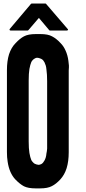

<svg xmlns="http://www.w3.org/2000/svg" viewBox="-20 -1043 480 1068"><path d="M362.3 -651.4Q362.3 -499 362.3 -196.3Q362.3 -145.5 350.6 -107.4Q338.9 -70.3 315.4 -44.9Q292 -19.5 268.6 -7.8Q245.1 4.9 203.1 4.9Q201.2 4.9 199.2 4.9Q197.3 4.9 195.3 4.9Q194.3 4.9 192.4 4.9Q188.5 4.9 185.5 4.9Q181.6 4.9 178.7 4.9Q136.7 4.9 113.3 -6.8Q90.8 -18.6 65.4 -44.9Q48.8 -62.5 38.1 -86.9Q27.3 -111.3 22.5 -143.6Q20.5 -156.2 19.5 -168.9Q18.6 -182.6 18.6 -197.3Q18.6 -253.9 18.6 -368.2Q18.6 -463.9 18.6 -653.3Q18.6 -703.1 30.3 -741.2Q43 -779.3 66.4 -802.7Q90.8 -829.1 113.3 -840.8Q136.7 -853.5 179.7 -853.5Q180.7 -853.5 183.6 -853.5Q185.5 -853.5 186.5 -853.5Q187.5 -853.5 190.4 -853.5Q194.3 -853.5 198.2 -853.5Q201.2 -853.5 205.1 -853.5Q247.1 -853.5 269.5 -840.8Q293 -829.1 317.4 -802.7Q334 -786.1 344.7 -761.7Q356.4 -736.3 360.4 -705.1Q362.3 -692.4 363.3 -678.7Q363.3 -673.8 363.3 -668Q363.3 -659.2 362.3 -651.4ZM242.2 -591.8Q242.2 -611.3 241.2 -627Q240.2 -643.6 238.3 -656.2Q237.3 -668.9 234.4 -678.7Q231.4 -688.5 227.5 -696.3Q223.6 -703.1 219.7 -708Q214.8 -712.9 209 -715.8Q203.1 -718.8 198.2 -719.7Q192.4 -721.7 185.5 -721.7Q182.6 -721.7 179.7 -720.7Q176.8 -719.7 173.8 -717.8Q168 -714.8 163.1 -710Q158.2 -705.1 154.3 -698.2Q151.4 -690.4 148.4 -680.7Q145.5 -670.9 143.6 -659.2Q141.6 -647.5 140.6 -630.9Q139.6 -615.2 139.6 -595.7Q139.6 -482.4 139.6 -255.9Q139.6 -237.3 140.6 -220.7Q142.6 -205.1 143.6 -192.4Q145.5 -179.7 148.4 -169.9Q151.4 -159.2 154.3 -152.3Q158.2 -145.5 163.1 -140.6Q168 -134.8 173.8 -131.8Q178.7 -129.9 184.6 -127.9Q189.5 -127 196.3 -126Q199.2 -127 203.1 -127.9Q206.1 -128.9 209 -129.9Q214.8 -132.8 219.7 -138.7Q223.6 -143.6 227.5 -150.4Q231.4 -157.2 234.4 -167Q237.3 -176.8 238.3 -189.5Q241.2 -201.2 242.2 -216.8Q242.2 -233.4 242.2 -252Q242.2 -365.2 242.2 -591.8ZM33.2 -876Q33.2 -877 33.2 -877.9Q33.2 -878.9 33.2 -878.9Q34.2 -880.9 34.2 -881.8Q74.2 -928.7 152.3 -1021.5Q153.3 -1021.5 154.3 -1022.5Q155.3 -1023.4 156.2 -1023.4Q181.6 -1023.4 232.4 -1023.4Q234.4 -1023.4 235.4 -1022.5Q236.3 -1021.5 236.3 -1021.5Q276.4 -974.6 356.4 -881.8Q358.4 -880.9 358.4 -878.9Q358.4 -877.9 357.4 -876Q356.4 -875 355.5 -874Q354.5 -873 352.5 -873Q321.3 -873 257.8 -873Q255.9 -873 254.9 -874Q253.9 -874 253.9 -875Q234.4 -897.5 196.3 -943.4Q176.8 -920.9 137.7 -875Q136.7 -874 135.7 -874Q134.8 -873 133.8 -873Q101.6 -873 39.1 -873Q37.1 -873 36.1 -874Q35.2 -875 33.2 -876Z"/></svg>

Font: Typeface
Style: Regular
Weight: 400
Version: Version 1.0